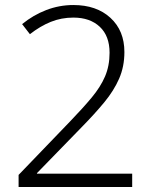

<svg xmlns="http://www.w3.org/2000/svg" viewBox="-20 -744 611 764"><path d="M506 0H54V-48L259 -261Q310 -314 345 -356Q380 -398 398 -440Q416 -482 416 -534Q416 -601 377 -637.5Q338 -674 272 -674Q224 -674 182 -657Q140 -640 99 -608L68 -648Q112 -684 164 -704Q216 -724 272 -724Q364 -724 419.5 -673Q475 -622 475 -537Q475 -479 454 -431Q433 -383 395 -337Q357 -291 306 -239L127 -55V-53H506Z"/></svg>

Font: Noto Traditional Nushu Light
Style: Regular
Weight: 300
Designer: LIU Zhao
Foundry: LiuZhao Studio
Version: Version 2.003; ttfautohint (v1.8.4.7-5d5b)